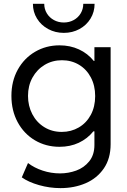

<svg xmlns="http://www.w3.org/2000/svg" viewBox="-20 -762 659 994"><path d="M92.8 156.2 125 82Q157.2 106.9 200.9 121.3Q244.6 135.7 291 135.7Q334 135.7 374.5 121.1Q415 106.4 441.9 73.2Q468.8 40 468.8 -11.7V-82H463.4Q432.6 -43.9 387.9 -22.9Q343.3 -2 288.1 -2Q217.8 -2 160.9 -35.6Q104 -69.3 71.5 -129.4Q39.1 -189.5 39.1 -265.6Q39.1 -341.8 72 -401.4Q105 -460.9 161.9 -494.1Q218.8 -527.3 288.1 -527.3Q343.3 -527.3 388.7 -506.3Q434.1 -485.4 465.8 -446.3H468.8V-517.6H552.7V-15.6Q552.7 58.6 517.6 109.9Q482.4 161.1 423.6 186.5Q364.7 211.9 293 211.9Q236.8 211.9 181.9 196.3Q127 180.7 92.8 156.2ZM472.7 -264.6Q472.7 -318.8 450.4 -361.1Q428.2 -403.3 388.9 -426.8Q349.6 -450.2 300.8 -450.2Q251.5 -450.2 211.4 -426.3Q171.4 -402.3 148.2 -360.4Q125 -318.4 125 -265.6Q125 -213.9 147.2 -171.1Q169.4 -128.4 209.2 -103.8Q249 -79.1 299.8 -79.1Q348.1 -79.1 387.7 -102.1Q427.2 -125 450 -167.2Q472.7 -209.5 472.7 -264.6ZM150.4 -742.2H209Q209 -715.3 222.4 -693.1Q235.8 -670.9 259 -658.2Q282.2 -645.5 310.5 -645.5Q338.4 -645.5 361.6 -658.2Q384.8 -670.9 397.9 -693.1Q411.1 -715.3 411.1 -742.2H469.7Q469.7 -700.2 448.7 -665.8Q427.7 -631.3 391.4 -611.6Q355 -591.8 310.5 -591.8Q266.1 -591.8 229.5 -611.6Q192.9 -631.3 171.6 -665.8Q150.4 -700.2 150.4 -742.2Z"/></svg>

Font: Reddit Sans Chocolate
Style: Regular
Weight: 400
Designer: Stephen Hutchings
Foundry: Reddit
Version: Version 1.013